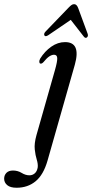

<svg xmlns="http://www.w3.org/2000/svg" viewBox="-154 -641 434 903"><path d="M198 -337 69.5 114.5Q50.5 181 13.5 211.5Q-23.5 242 -76 242Q-105.5 242 -120 229.8Q-134.5 217.5 -134.5 199.5Q-134.5 183 -123.8 172Q-113 161 -93 161Q-70.5 161 -52.2 172.2Q-34 183.5 -15.5 183.5Q-1 183.5 9.8 174Q20.5 164.5 23.5 145.5Q25 129.5 18.8 109.5Q12.5 89.5 9.5 61.8Q6.5 34 17.5 -5.5L104.5 -311.5Q116 -352 115.2 -367.8Q114.5 -383.5 100 -383.5Q90 -383.5 78.2 -376Q66.5 -368.5 49.5 -348Q42.5 -340.5 36 -342Q31.5 -343 30.8 -349.5Q30 -356 35 -365.5Q56.5 -400 87.2 -421.5Q118 -443 152 -443Q227.5 -443 198 -337ZM73.1 -475.5Q59.3 -466.7 54.8 -474.4Q50.6 -482.6 60.7 -493.1L168.6 -605.1Q176.5 -613.3 182.5 -617.5Q188.5 -621.7 195.5 -621.4Q207.1 -620.8 213.7 -603L257.9 -483Q262.3 -471.3 254.9 -465.1Q247.6 -459.4 240.2 -468.8L178.8 -547.6Z"/></svg>

Font: Fraunces 144pt Soft
Style: Italic
Weight: 400
Italic angle: -16°
Version: Version 1.000;[b76b70a41]